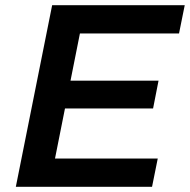

<svg xmlns="http://www.w3.org/2000/svg" viewBox="-20 -720 732 740"><path d="M242 -409H591L570 -302H221ZM192 -109H588L566 0H41L181 -700H692L670 -591H288Z"/></svg>

Font: MOST Montserrat SemiBold
Style: Italic
Weight: 600
Italic angle: -11.3°
Designer: Julieta Ulanovsky
Foundry: Julieta Ulanovsky
Version: Version 8.000;March 11, 2024;FontCreator 15.0.0.2926 64-bit